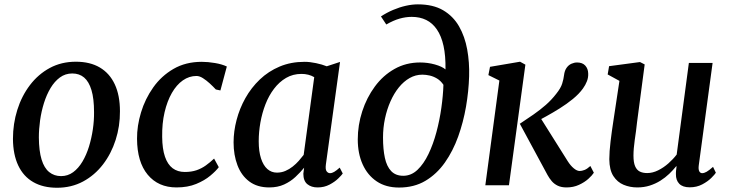

<svg xmlns="http://www.w3.org/2000/svg" viewBox="-20 -851 3352 882"><path d="M328.5 -567.5Q393.5 -567.5 438.5 -541Q483.5 -514.5 507.2 -463.8Q531 -413 531 -340Q531.5 -271.5 511.2 -208.2Q491 -145 453 -95.5Q415 -46 361.5 -17.2Q308 11.5 242 11.5Q178 11.5 132.8 -14.5Q87.5 -40.5 63.8 -90.8Q40 -141 39.5 -213Q39.5 -282.5 59.5 -346.2Q79.5 -410 117.5 -460Q155.5 -510 208.8 -538.8Q262 -567.5 328.5 -567.5ZM312 -513.5Q280 -513.5 255.2 -495.2Q230.5 -477 212.2 -446.5Q194 -416 182 -377.8Q170 -339.5 164.2 -298.5Q158.5 -257.5 158.5 -219.5Q159 -157.5 171 -118.2Q183 -79 206 -60.5Q229 -42 260.5 -42Q291.5 -42 316 -60Q340.5 -78 358.8 -108.8Q377 -139.5 388.8 -177.8Q400.5 -216 406.5 -256.8Q412.5 -297.5 412 -336Q412 -398 400.2 -437Q388.5 -476 366.5 -494.8Q344.5 -513.5 312 -513.5Z M791 10Q707 10 658.5 -48.5Q610 -107 609.5 -213.5Q609 -272.5 627.8 -334.5Q646.5 -396.5 683.8 -449.2Q721 -502 777 -534.5Q833 -567 907 -567Q935 -567 967.5 -561.5Q1000 -556 1022 -545.5L992.5 -435.5L971.5 -440Q959 -453.5 943.5 -467.8Q928 -482 912.2 -492Q896.5 -502 882.5 -502Q849 -502 820 -481.8Q791 -461.5 769.5 -424Q748 -386.5 736 -335.2Q724 -284 725 -222Q725.5 -167 737.8 -131.2Q750 -95.5 773 -78.2Q796 -61 829 -61Q859.5 -61 882.8 -69Q906 -77 925.5 -91Q945 -105 963.5 -122.5L985 -83Q972.5 -66 946.2 -44Q920 -22 881.2 -6Q842.5 10 791 10Z M1477 -95.5Q1474 -72.5 1480.5 -64Q1487 -55.5 1496 -55.5Q1505 -55.5 1515.2 -61.5Q1525.5 -67.5 1540.5 -81L1554.5 -54Q1550 -47 1534.2 -31.5Q1518.5 -16 1494 -3Q1469.5 10 1439 10Q1410 10 1391.8 -5Q1373.5 -20 1373.5 -53L1377 -80.5Q1359.5 -59 1337 -38Q1314.5 -17 1285 -3.5Q1255.5 10 1217 10Q1161.5 10 1125 -17.5Q1088.5 -45 1070.8 -92Q1053 -139 1053 -197Q1053 -247.5 1066.8 -300Q1080.5 -352.5 1107.2 -400.2Q1134 -448 1173.5 -485.8Q1213 -523.5 1264.5 -545.2Q1316 -567 1379 -567Q1403 -567 1431.5 -561Q1460 -555 1481 -546.5L1542 -566.5ZM1423.5 -496.5Q1411 -504 1396 -507.8Q1381 -511.5 1365 -511.5Q1325.5 -511.5 1294 -493Q1262.5 -474.5 1238.8 -443.2Q1215 -412 1199.5 -372Q1184 -332 1176.2 -288.2Q1168.5 -244.5 1168.5 -202Q1168.5 -155.5 1179 -123.2Q1189.5 -91 1208.2 -74.5Q1227 -58 1252 -58Q1273 -58 1291 -65.8Q1309 -73.5 1324.5 -85.8Q1340 -98 1352.5 -112.2Q1365 -126.5 1375 -139.5Z M1813 10.5Q1752.5 10.5 1710.5 -17.8Q1668.5 -46 1646 -95.8Q1623.5 -145.5 1623.5 -210.5Q1623.5 -276.5 1644 -339.5Q1664.5 -402.5 1702 -453.5Q1739.5 -504.5 1792.2 -534.2Q1845 -564 1909.5 -564Q1945 -564 1978 -554.8Q2011 -545.5 2026.5 -532Q2027.5 -594.5 2017.5 -640Q2007.5 -685.5 1987.2 -715.2Q1967 -745 1938 -759.2Q1909 -773.5 1871.5 -773.5Q1844 -773.5 1815.8 -765.5Q1787.5 -757.5 1754.5 -738.5L1730 -775.5Q1756.5 -793 1786 -805.5Q1815.5 -818 1844.5 -824.5Q1873.5 -831 1899.5 -831Q1969.5 -831 2015.8 -803.8Q2062 -776.5 2088.8 -729.8Q2115.5 -683 2126.2 -623.8Q2137 -564.5 2135 -500Q2133 -432.5 2120.8 -361.2Q2108.5 -290 2084.8 -223.8Q2061 -157.5 2023.8 -104.5Q1986.5 -51.5 1934.5 -20.5Q1882.5 10.5 1813 10.5ZM1832.5 -43.5Q1869 -43.5 1897.8 -70.8Q1926.5 -98 1948.2 -143.2Q1970 -188.5 1984.8 -243.8Q1999.5 -299 2007.5 -355.8Q2015.5 -412.5 2017 -461.5Q2004.5 -480 1988 -490Q1971.5 -500 1954 -504Q1936.5 -508 1920 -508Q1889 -508 1861.8 -492.5Q1834.5 -477 1812.2 -449.5Q1790 -422 1773.8 -385.5Q1757.5 -349 1748.5 -306.5Q1739.5 -264 1739.5 -219Q1739.5 -165.5 1748 -126Q1756.5 -86.5 1777 -65Q1797.5 -43.5 1832.5 -43.5Z M2209.5 0 2274 -481 2223.5 -506 2231 -544 2369 -567.5 2393.5 -554 2318 0ZM2582.5 10Q2558.5 10 2542 2Q2525.5 -6 2514.5 -19Q2503.5 -32 2495.5 -46.5L2368 -282.5Q2400.5 -304 2430.8 -325Q2461 -346 2487.5 -369.2Q2514 -392.5 2535.5 -420.5Q2556 -446 2562.5 -467Q2569 -488 2571 -505.5Q2573.5 -526.5 2582.8 -539.5Q2592 -552.5 2605 -558.2Q2618 -564 2631 -564Q2655.5 -564 2668.5 -549.8Q2681.5 -535.5 2682 -514Q2683 -495 2676.2 -477.8Q2669.5 -460.5 2658 -444.5Q2640 -419.5 2611.5 -396.2Q2583 -373 2551 -353Q2519 -333 2490.2 -317.2Q2461.5 -301.5 2443 -291.5L2451 -328.5L2588 -110.5Q2601 -90 2615.8 -77.8Q2630.5 -65.5 2643 -65.5Q2652.5 -65.5 2665 -70.2Q2677.5 -75 2692 -88.5L2708 -57.5Q2700 -45 2682.5 -29.2Q2665 -13.5 2639.5 -1.8Q2614 10 2582.5 10Z M2907.5 10Q2874 10 2845 -2Q2816 -14 2797.8 -42Q2779.5 -70 2779 -119.5Q2779 -136.5 2780.5 -157.5Q2782 -178.5 2784.8 -201.8Q2787.5 -225 2790.8 -248.5Q2794 -272 2797.5 -294L2825.5 -479.5L2771.5 -509L2778 -547L2920 -566L2941.5 -555L2906.5 -290Q2904.5 -268.5 2901.5 -247.8Q2898.5 -227 2895.8 -207.5Q2893 -188 2891.5 -170Q2890 -152 2890 -136.5Q2890 -105 2897.5 -87.5Q2905 -70 2919 -63Q2933 -56 2953 -56Q2978 -56 3003.2 -68.5Q3028.5 -81 3050.5 -100.5Q3072.5 -120 3088.5 -141L3144.5 -562H3253.5L3190 -92Q3187.5 -73 3192.2 -64.2Q3197 -55.5 3205.5 -55.5Q3215 -55.5 3226.2 -62Q3237.5 -68.5 3255.5 -84.5L3268.5 -57.5Q3264 -50 3247.8 -33.8Q3231.5 -17.5 3206 -4Q3180.5 9.5 3148.5 9.5Q3116 9.5 3100.2 -7Q3084.5 -23.5 3085 -51Q3085 -53 3085 -57Q3085 -61 3085.5 -66Q3086 -71 3086.8 -76.5Q3087.5 -82 3088 -86.5L3086.5 -87.5Q3072 -69.5 3054 -52.2Q3036 -35 3013.8 -21Q2991.5 -7 2965 1.5Q2938.5 10 2907.5 10Z"/></svg>

Font: Merriweather 20pt Medium
Style: Italic
Weight: 500
Italic angle: -7.8°
Version: Version 2.101